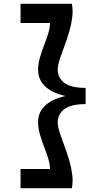

<svg xmlns="http://www.w3.org/2000/svg" viewBox="-20 -820 523 1018"><path d="M286 -451Q286 -407 321.5 -380.5Q357 -354 434 -354V-268Q357 -268 321.5 -241.5Q286 -215 286 -171Q286 -145 300.5 -105Q315 -65 332 -17Q349 31 357 70Q365 109 365 136Q365 157 361 178H89V76H245Q245 50 235.5 20Q226 -10 213.5 -42.5Q201 -75 191.5 -107.5Q182 -140 182 -171Q182 -216 206.5 -246.5Q231 -277 275 -295Q299 -305 327 -311Q299 -317 275 -327Q231 -345 206.5 -376Q182 -407 182 -451Q182 -482 191.5 -514.5Q201 -547 213.5 -579.5Q226 -612 235.5 -642Q245 -672 245 -698H89V-800H361Q365 -780 365 -758Q365 -732 357 -692.5Q349 -653 332 -605Q315 -557 300.5 -517Q286 -477 286 -451Z"/></svg>

Font: Syne Modified
Style: Bold
Weight: 700
Designer: Lucas Descroix
Foundry: Bonjour Monde
Version: Version 2.200